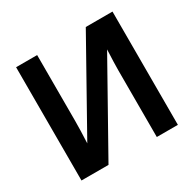

<svg xmlns="http://www.w3.org/2000/svg" viewBox="-151 -849 1021 1010"><g transform="rotate(-30 359.5 -344.0)"><path d="M66.4 0V-688H194.3V-288.1Q194.3 -235.8 190.4 -153.8L489.7 -688H651.9V0H523.9V-405.8Q523.9 -443.8 527.8 -529.8L230.5 0Z"/></g></svg>

Font: Liberation Sans
Style: Bold
Weight: 700
Designer: Steve Matteson
Foundry: Ascender Corporation
Version: Version 2.1.5